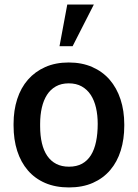

<svg xmlns="http://www.w3.org/2000/svg" viewBox="-20 -812 605 842"><path d="M298.5 -609.5H241L275 -792H391.5ZM282.5 10Q223.5 10 178.2 -9.5Q133 -29 102.2 -64.8Q71.5 -100.5 55.5 -150.2Q39.5 -200 39.5 -261V-269Q39.5 -328 55.5 -377.5Q71.5 -427 102.5 -462.5Q133.5 -498 178.5 -518Q223.5 -538 281.5 -538Q339 -538 384.2 -518.2Q429.5 -498.5 460.8 -462.5Q492 -426.5 508.5 -376.5Q525 -326.5 525 -266V-261Q525 -201.5 509.5 -151.8Q494 -102 463.2 -66Q432.5 -30 387.2 -10Q342 10 282.5 10ZM282.5 -81Q316 -81 339.8 -94Q363.5 -107 378.8 -131.5Q394 -156 401.2 -190.8Q408.5 -225.5 408.5 -269Q408.5 -307 401 -339.5Q393.5 -372 378 -395.8Q362.5 -419.5 338.5 -433Q314.5 -446.5 281.5 -446.5Q249 -446.5 225.2 -433.2Q201.5 -420 186.2 -396.2Q171 -372.5 163.5 -340Q156 -307.5 156 -269V-258.5Q156 -217 163.8 -184.2Q171.5 -151.5 187.2 -128.5Q203 -105.5 226.8 -93.2Q250.5 -81 282.5 -81Z"/></svg>

Font: Roberto Sans Medium
Style: Regular
Weight: 500
Designer: Google (font) & Cristiano Sobral (main changes)
Version: Version 1.000;October 12, 2021;FontCreator 14.0.0.2814 64-bi